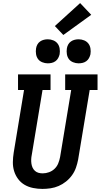

<svg xmlns="http://www.w3.org/2000/svg" viewBox="-20 -1218 653 1246"><path d="M255 8Q225 8 195 2Q165 -4 140 -18.5Q115 -33 97.5 -56.5Q80 -80 71.5 -108Q63 -136 63.5 -166.5Q64 -197 69 -228L136 -634H97V-735H308V-634H256L186 -212Q183 -198 182.5 -183.5Q182 -169 184 -155.5Q186 -142 191.5 -130Q197 -118 207 -109Q217 -100 230 -96.5Q243 -93 257 -93Q278 -93 298.5 -100.5Q319 -108 334.5 -123Q350 -138 358 -158Q366 -178 370 -199L442 -634H403V-735H613V-634H562L487 -182Q482 -156 473 -130Q464 -104 447.5 -81Q431 -58 408.5 -40Q386 -22 360.5 -11Q335 0 308 4Q281 8 255 8ZM490 -807Q472 -807 454.5 -814Q437 -821 427 -834.5Q417 -848 414 -866.5Q411 -885 414 -904Q416 -917 422.5 -929Q429 -941 440.5 -949Q452 -957 465 -960Q478 -963 490 -963Q509 -963 526 -956Q543 -949 553.5 -935.5Q564 -922 567 -903.5Q570 -885 567 -866Q564 -853 557.5 -841Q551 -829 540 -821Q529 -813 516 -810Q503 -807 490 -807ZM290 -807Q272 -807 254.5 -814Q237 -821 227 -834.5Q217 -848 214 -866.5Q211 -885 214 -904Q216 -917 222.5 -929Q229 -941 240.5 -949Q252 -957 265 -960Q278 -963 290 -963Q309 -963 326 -956Q343 -949 353.5 -935.5Q364 -922 367 -903.5Q370 -885 367 -866Q364 -853 357.5 -841Q351 -829 340 -821Q329 -813 316 -810Q303 -807 290 -807ZM391 -991 336 -1049 500 -1198 572 -1122Z"/></svg>

Font: Iosevka Curly Slab Extended
Style: Bold Italic
Weight: 700
Width: 7
Italic angle: -9°
Monospace: yes
Designer: Belleve Invis
Foundry: Belleve Invis
Version: Version 11.0.0; ttfautohint (v1.8.3)